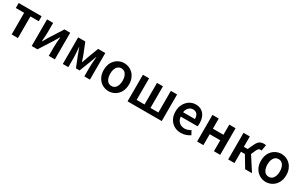

<svg xmlns="http://www.w3.org/2000/svg" viewBox="217 -2012 5386 3469"><g transform="rotate(30 2909.5 -277.5)"><path d="M204 0V-451H30V-555H509V-451H335V0Z M622 0V-555H749V-364Q749 -322 745 -269Q741 -216 737 -164H741Q756 -189 776 -222.5Q796 -256 810 -281L985 -555H1105V0H978V-191Q978 -233 982.5 -286Q987 -339 991 -392H986Q972 -367 952 -332.5Q932 -298 917 -274L742 0Z M1271 0V-555H1420L1509 -332Q1521 -298 1532 -266Q1543 -234 1553 -203H1558Q1570 -234 1581 -266Q1592 -298 1603 -332L1688 -555H1837V0H1720V-193Q1720 -221 1722.5 -260.5Q1725 -300 1728 -340Q1731 -380 1734 -410H1729Q1717 -375 1702.5 -337Q1688 -299 1676 -266L1592 -50H1516L1430 -266Q1418 -299 1403.5 -337.5Q1389 -376 1377 -410H1373Q1375 -380 1378 -340Q1381 -300 1383.5 -260.5Q1386 -221 1386 -193V0Z M2229 14Q2160 14 2099.5 -20.5Q2039 -55 2002 -120.5Q1965 -186 1965 -277Q1965 -370 2002 -435Q2039 -500 2099.5 -534.5Q2160 -569 2229 -569Q2281 -569 2328.5 -549.5Q2376 -530 2413 -492.5Q2450 -455 2471.5 -401Q2493 -347 2493 -277Q2493 -186 2456 -120.5Q2419 -55 2358.5 -20.5Q2298 14 2229 14ZM2229 -94Q2270 -94 2299 -116.5Q2328 -139 2343.5 -180.5Q2359 -222 2359 -277Q2359 -333 2343.5 -374.5Q2328 -416 2299 -438.5Q2270 -461 2229 -461Q2189 -461 2160 -438.5Q2131 -416 2115.5 -374.5Q2100 -333 2100 -277Q2100 -222 2115.5 -180.5Q2131 -139 2160 -116.5Q2189 -94 2229 -94Z M2622 0V-555H2751V-104H2916V-555H3040V-104H3205V-555H3335V0Z M3737 14Q3660 14 3598 -21Q3536 -56 3499.5 -121Q3463 -186 3463 -277Q3463 -345 3484.5 -398.5Q3506 -452 3542.5 -490.5Q3579 -529 3624.5 -549Q3670 -569 3719 -569Q3794 -569 3845 -535.5Q3896 -502 3922 -442.5Q3948 -383 3948 -305Q3948 -286 3946.5 -269.5Q3945 -253 3942 -242H3591Q3596 -193 3618 -159Q3640 -125 3674.5 -106.5Q3709 -88 3754 -88Q3789 -88 3820 -98.5Q3851 -109 3882 -128L3927 -46Q3888 -20 3839 -3Q3790 14 3737 14ZM3589 -331H3836Q3836 -394 3807 -430.5Q3778 -467 3721 -467Q3690 -467 3662 -451.5Q3634 -436 3614.5 -406Q3595 -376 3589 -331Z M4073 0V-555H4204V-343H4424V-555H4555V0H4424V-228H4204V0Z M4721 0V-555H4852V-339H4932L4984 -451Q5007 -501 5030 -526Q5053 -551 5081.5 -560Q5110 -569 5145 -569Q5156 -569 5166 -567.5Q5176 -566 5184 -562L5163 -440Q5158 -442 5153.5 -443Q5149 -444 5143 -444Q5129 -444 5116.5 -439.5Q5104 -435 5092.5 -421Q5081 -407 5068 -378L5030 -291L5218 0H5075L4934 -236H4852V0Z M5509 14Q5440 14 5379.5 -20.5Q5319 -55 5282 -120.5Q5245 -186 5245 -277Q5245 -370 5282 -435Q5319 -500 5379.5 -534.5Q5440 -569 5509 -569Q5561 -569 5608.5 -549.5Q5656 -530 5693 -492.5Q5730 -455 5751.5 -401Q5773 -347 5773 -277Q5773 -186 5736 -120.5Q5699 -55 5638.5 -20.5Q5578 14 5509 14ZM5509 -94Q5550 -94 5579 -116.5Q5608 -139 5623.5 -180.5Q5639 -222 5639 -277Q5639 -333 5623.5 -374.5Q5608 -416 5579 -438.5Q5550 -461 5509 -461Q5469 -461 5440 -438.5Q5411 -416 5395.5 -374.5Q5380 -333 5380 -277Q5380 -222 5395.5 -180.5Q5411 -139 5440 -116.5Q5469 -94 5509 -94Z"/></g></svg>

Font: Noto Sans HK SemiBold
Style: Regular
Weight: 600
Version: Version 2.004-H2;hotconv 1.0.118;makeotfexe 2.5.65603